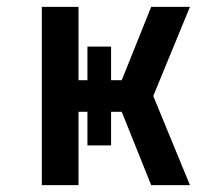

<svg xmlns="http://www.w3.org/2000/svg" viewBox="-20 -540 640 560"><path d="M102 0V-520H209V-306H235V-404H304V-306H335L421 -520H534L427 -260L534 0H421L335 -214H304V-116H235V-214H209V0Z"/></svg>

Font: Iosevka Aile Semibold
Style: Regular
Weight: 600
Designer: Belleve Invis
Foundry: Belleve Invis
Version: Version 31.1.0; ttfautohint (v1.8.4)